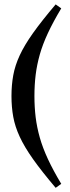

<svg xmlns="http://www.w3.org/2000/svg" viewBox="-20 -744 327 895"><path d="M140.5 -296Q140.5 -245 146.2 -197.8Q152 -150.5 165.5 -102.8Q179 -55 203.5 -2.2Q228 50.5 265.5 113L239.5 131.5Q175 55.5 134.2 -2Q93.5 -59.5 71.8 -106.8Q50 -154 41.8 -199.2Q33.5 -244.5 33.5 -296Q33.5 -348 41.8 -393.2Q50 -438.5 71.8 -485.8Q93.5 -533 134.2 -590.2Q175 -647.5 239.5 -723.5L265.5 -705Q228 -642.5 203.5 -590Q179 -537.5 165.5 -489.8Q152 -442 146.2 -394.8Q140.5 -347.5 140.5 -296Z"/></svg>

Font: Newsreader 36pt
Style: Bold
Weight: 700
Designer: Hugues Gentile
Foundry: Production Type
Version: Version 1.003